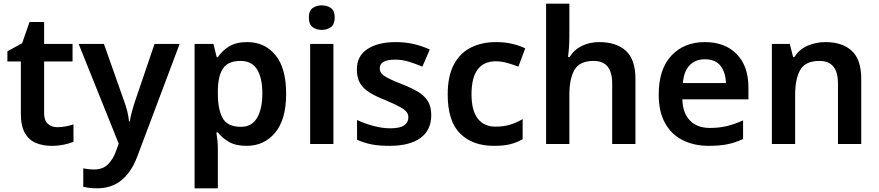

<svg xmlns="http://www.w3.org/2000/svg" viewBox="-20 -780 4762 1040"><path d="M291 -91Q314 -91 336.5 -95.5Q359 -100 378 -106V-12Q358 -3 326 3.5Q294 10 259 10Q213 10 175 -5.5Q137 -21 115 -59Q93 -97 93 -165V-447H20V-502L100 -546L140 -661H219V-542H373V-447H219V-166Q219 -128 239 -109.5Q259 -91 291 -91Z M406 -542H543L651 -236Q662 -207 669 -179Q676 -151 679 -122H683Q687 -147 695 -177Q703 -207 713 -236L817 -542H953L722 72Q691 153 637.5 196.5Q584 240 506 240Q481 240 463 237.5Q445 235 431 232V132Q442 134 457.5 136Q473 138 490 138Q537 138 564.5 110.5Q592 83 607 42L623 -2Z M1319 -552Q1414 -552 1472 -481.5Q1530 -411 1530 -272Q1530 -133 1470.5 -61.5Q1411 10 1316 10Q1256 10 1219 -12Q1182 -34 1160 -63H1152Q1155 -44 1157.5 -21.5Q1160 1 1160 20V240H1034V-542H1136L1154 -470H1160Q1182 -504 1220 -528Q1258 -552 1319 -552ZM1283 -450Q1216 -450 1188.5 -410Q1161 -370 1160 -289V-273Q1160 -186 1186.5 -139.5Q1213 -93 1285 -93Q1344 -93 1372.5 -141.5Q1401 -190 1401 -274Q1401 -358 1372.5 -404Q1344 -450 1283 -450Z M1723 -751Q1752 -751 1772.5 -736.5Q1793 -722 1793 -685Q1793 -648 1772.5 -633Q1752 -618 1723 -618Q1694 -618 1673.5 -633Q1653 -648 1653 -685Q1653 -722 1673.5 -736.5Q1694 -751 1723 -751ZM1786 -542V0H1660V-542Z M2316 -157Q2316 -75 2257.5 -32.5Q2199 10 2090 10Q2033 10 1992.5 2Q1952 -6 1914 -23V-130Q1954 -111 2002.5 -98Q2051 -85 2094 -85Q2146 -85 2169 -101Q2192 -117 2192 -144Q2192 -160 2183 -172.5Q2174 -185 2147.5 -200Q2121 -215 2069 -237Q2017 -257 1982.5 -278.5Q1948 -300 1930.5 -329Q1913 -358 1913 -404Q1913 -477 1970.5 -514.5Q2028 -552 2124 -552Q2174 -552 2218.5 -542Q2263 -532 2308 -512L2268 -419Q2230 -435 2194 -446Q2158 -457 2120 -457Q2037 -457 2037 -410Q2037 -393 2047.5 -381Q2058 -369 2084.5 -355.5Q2111 -342 2160 -323Q2208 -304 2243 -283.5Q2278 -263 2297 -233Q2316 -203 2316 -157Z M2656 10Q2539 10 2472 -57Q2405 -124 2405 -268Q2405 -368 2438.5 -430.5Q2472 -493 2531 -522.5Q2590 -552 2666 -552Q2717 -552 2757 -542Q2797 -532 2825 -518L2788 -419Q2757 -431 2726 -439.5Q2695 -448 2666 -448Q2534 -448 2534 -269Q2534 -182 2567.5 -138Q2601 -94 2664 -94Q2709 -94 2744 -105Q2779 -116 2811 -135V-26Q2780 -8 2744.5 1Q2709 10 2656 10Z M3064 -579Q3064 -547 3061.5 -516.5Q3059 -486 3057 -471H3065Q3091 -512 3133 -532Q3175 -552 3226 -552Q3318 -552 3370 -505Q3422 -458 3422 -353V0H3296V-328Q3296 -450 3196 -450Q3120 -450 3092 -402Q3064 -354 3064 -265V0H2938V-760H3064Z M3798 -552Q3907 -552 3970.5 -487Q4034 -422 4034 -306V-242H3676Q3678 -168 3717 -127.5Q3756 -87 3825 -87Q3877 -87 3919 -97.5Q3961 -108 4005 -128V-27Q3965 -8 3922 1Q3879 10 3819 10Q3740 10 3678.5 -20.5Q3617 -51 3582.5 -113Q3548 -175 3548 -267Q3548 -406 3617 -479Q3686 -552 3798 -552ZM3798 -459Q3747 -459 3715.5 -426.5Q3684 -394 3679 -330H3912Q3911 -386 3883.5 -422.5Q3856 -459 3798 -459Z M4451 -552Q4542 -552 4593.5 -505Q4645 -458 4645 -353V0H4519V-328Q4519 -450 4419 -450Q4343 -450 4315 -402Q4287 -354 4287 -265V0H4161V-542H4258L4276 -471H4283Q4309 -513 4354.5 -532.5Q4400 -552 4451 -552Z"/></svg>

Font: Noto Sans Gujarati UI SemiBold
Style: Regular
Weight: 600
Designer: Jelle Bosma - Monotype Design Team, Universal Thirst
Foundry: Monotype Imaging Inc.
Version: Version 2.106; ttfautohint (v1.8.4.7-5d5b)